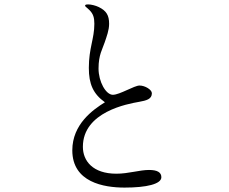

<svg xmlns="http://www.w3.org/2000/svg" viewBox="-20 -829 1040 871"><path d="M545 22C645 22 712 6 712 -25C712 -47 694 -58 656 -58C613 -58 563 -41 508 -41C401 -41 356 -99 356 -163C356 -322 560 -358 611 -367C644 -373 669 -379 669 -406C669 -422 638 -441 613 -441C589 -441 523 -399 492 -399C460 -399 427 -459 427 -518C427 -581 445 -606 455 -637C464 -664 475 -692 475 -721C475 -759 463 -780 428 -797C414 -804 393 -809 380 -809C369 -809 366 -807 366 -803C366 -799 373 -796 386 -783C403 -766 408 -749 408 -721C408 -653 383 -611 383 -521C383 -447 403 -403 456 -365C401 -331 308 -265 308 -147C308 -2 451 22 545 22Z"/></svg>

Font: Shippori Mincho OTF
Style: Regular
Weight: 400
Designer: FONTDASU
Foundry: FONTDASU / Google Inc. / but / Adobe
Version: Version 3.300;hotconv 1.0.109;makeotfexe 2.5.65596